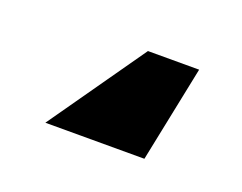

<svg xmlns="http://www.w3.org/2000/svg" viewBox="-45 -17 395 313"><g transform="rotate(20 152.5 139.5)"><path d="M257.3 55.7 223.1 222.7H51.3L168.5 55.7Z"/></g></svg>

Font: Inter 24pt Black
Style: Regular
Weight: 900
Designer: Rasmus Andersson
Foundry: rsms
Version: Version 4.001;git-66647c0bb